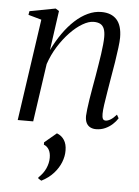

<svg xmlns="http://www.w3.org/2000/svg" viewBox="-55 -569 634 878"><g transform="rotate(5 262.0 -130.0)"><path d="M155.5 -331.5Q176 -374 201 -409.5Q226 -445 254.2 -471Q282.5 -497 313 -511.2Q343.5 -525.5 375 -525.5Q421 -525.5 445.5 -498.5Q470 -471.5 470 -416Q470 -399 466.2 -369Q462.5 -339 456.8 -302.8Q451 -266.5 444.5 -230Q439 -196.5 433.5 -163.5Q428 -130.5 424.2 -104Q420.5 -77.5 420.5 -62Q420.5 -47 424 -39.8Q427.5 -32.5 437 -32.5Q447 -32.5 459.2 -39.8Q471.5 -47 486.5 -64L495.5 -48Q486.5 -33.5 471.8 -20Q457 -6.5 438 2Q419 10.5 396 10.5Q382 10.5 370.5 4.8Q359 -1 352.5 -13.2Q346 -25.5 346 -46Q346.5 -57.5 348.8 -77.2Q351 -97 355 -122.2Q359 -147.5 364 -175.8Q369 -204 374 -232.5Q378 -258.5 382.5 -284.2Q387 -310 390.2 -333.8Q393.5 -357.5 395.5 -377.8Q397.5 -398 397.5 -412.5Q397.5 -435.5 392 -449.8Q386.5 -464 374.8 -470.8Q363 -477.5 343.5 -477.5Q321 -477.5 292.8 -461Q264.5 -444.5 236.2 -415Q208 -385.5 184.2 -347.5Q160.5 -309.5 146 -266.5L107.5 0H36.5L104 -466.5L43.5 -483.5L46.5 -500.5L165 -523L181 -513ZM168 267 153.5 258V253Q175.5 233 186.5 208.5Q197.5 184 197.5 159.5Q197.5 136.5 188.8 121.8Q180 107 165.5 102V91L220.5 45Q242 53 254.2 71.8Q266.5 90.5 266.5 119.5Q267 146 256.2 173.5Q245.5 201 223.5 225.5Q201.5 250 168 267Z"/></g></svg>

Font: Merriweather 120pt Light
Style: Italic
Weight: 300
Italic angle: -7.8°
Version: Version 2.101